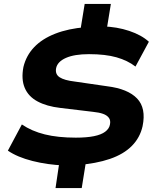

<svg xmlns="http://www.w3.org/2000/svg" viewBox="-20 -840 788 975"><path d="M262 115 283 -27 305 0Q222 -3 145 -22.5Q68 -42 20 -75L91 -208Q141 -174 207.5 -157.5Q274 -141 365 -141Q420 -141 457 -148.5Q494 -156 514 -171Q534 -186 538 -206Q543 -228 533 -241.5Q523 -255 503 -262Q483 -269 453 -272L286 -292Q217 -300 170.5 -325Q124 -350 105.5 -394Q87 -438 99 -500Q113 -558 153.5 -600.5Q194 -643 260.5 -669Q327 -695 415 -702L388 -685L410 -820H543L521 -685L501 -706Q574 -704 636.5 -683Q699 -662 736 -628L668 -502Q628 -533 571.5 -549Q515 -565 432 -565Q358 -565 315 -546Q272 -527 265 -494Q259 -463 283 -447.5Q307 -432 359 -426L524 -402Q629 -389 676 -340Q723 -291 704 -199Q691 -141 649.5 -99Q608 -57 538 -33Q468 -9 373 -2L418 -28L395 115Z"/></svg>

Font: Nunito Sans 10pt Expanded ExtraBold
Style: Italic
Weight: 800
Width: 7
Italic angle: -9°
Designer: Vernon Adams
Foundry: Vernon Adams
Version: Version 3.101;gftools[0.9.27]